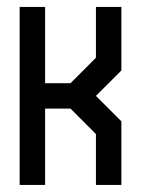

<svg xmlns="http://www.w3.org/2000/svg" viewBox="-20 -618 406 553"><path d="M36.6 -598.1H109.9V-378.4H183.1L256.3 -451.7V-598.1H329.6V-415L256.3 -341.8L329.6 -268.6V-85.4H256.3V-231.9L183.1 -305.2H109.9V-85.4H36.6Z"/></svg>

Font: BabelStone Khitan Seal Glyphs
Style: Regular
Weight: 400
Designer: Andrew West
Foundry: BabelStone
Version: Version 1.004